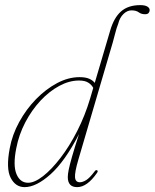

<svg xmlns="http://www.w3.org/2000/svg" viewBox="-20 -742 620 769"><path d="M368.5 -49.5Q329 7.5 289 7.5Q251.5 7.5 251.5 -33Q251.5 -44 255.2 -62.5Q259 -81 268.5 -114.5Q278 -148 296.5 -205Q240 -95.5 182.5 -44Q125 7.5 78.5 7.5Q42 7.5 22.8 -29.8Q3.5 -67 19 -148Q29 -202.5 57 -253.5Q85 -304.5 124.2 -344.8Q163.5 -385 208.5 -409Q253.5 -433 298.5 -433Q323 -433 337.5 -426.5Q352 -420 359.5 -410L421 -618.5Q436 -671 464.8 -696.2Q493.5 -721.5 542 -721.5Q560.5 -721.5 570 -715.8Q579.5 -710 579.5 -701.5Q579.5 -695 575.2 -690Q571 -685 561 -685Q546 -685 535.5 -692.8Q525 -700.5 506.5 -700.5Q489.5 -700.5 474.5 -686Q459.5 -671.5 453.5 -647Q446 -627.5 442 -610.8Q438 -594 431.5 -571.5L293.5 -101.5Q279 -52 280.5 -32Q282 -12 300 -12Q311 -12 325 -20.5Q339 -29 359 -55.5Q364 -63 369.5 -59.5Q373.5 -56.5 368.5 -49.5ZM45 -147.5Q31.5 -79.5 46 -44.8Q60.5 -10 92.5 -10Q118.5 -10 152.5 -36.5Q186.5 -63 222.2 -109.5Q258 -156 289.2 -217.2Q320.5 -278.5 341 -347.5L353.5 -390Q346.5 -403 333.2 -411.2Q320 -419.5 296.5 -419.5Q257.5 -419.5 217.5 -398Q177.5 -376.5 142.2 -338.8Q107 -301 81.2 -251.8Q55.5 -202.5 45 -147.5Z"/></svg>

Font: Fraunces 144pt Soft Thin
Style: Italic
Weight: 100
Italic angle: -16°
Version: Version 1.000;[0bf87f6ff]